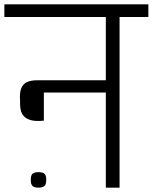

<svg xmlns="http://www.w3.org/2000/svg" viewBox="-56 -860 700 880"><path d="M429 0V-436H145V-307Q107 -303 85 -309.5Q63 -316 52.5 -328.5Q42 -341 39 -355.5Q36 -370 36 -384V-398Q33 -435 41.5 -455.5Q50 -476 68 -484Q86 -492 112 -492H429V-782H-36V-840H624V-782H492V0ZM120 0Q110 0 102 -2.5Q94 -5 89.5 -12.5Q85 -20 85 -36Q85 -59 95 -65Q105 -71 120 -71Q136 -71 146 -65Q156 -59 156 -36Q156 -20 151.5 -12.5Q147 -5 138.5 -2.5Q130 0 120 0Z"/></svg>

Font: Matangi
Style: Regular
Weight: 400
Designer: Prashant Pant
Foundry: The Graphic Ant
Version: Version 3.002